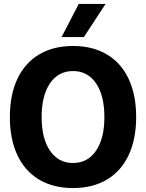

<svg xmlns="http://www.w3.org/2000/svg" viewBox="-20 -943 740 973"><path d="M30 -350Q30 -462 68 -543Q106 -624 178 -667Q250 -710 350 -710Q450 -710 522 -667Q594 -624 632 -543Q670 -462 670 -350Q670 -238 632 -157Q594 -76 522 -33Q450 10 350 10Q250 10 178 -33Q106 -76 68 -157Q30 -238 30 -350ZM509 -350Q509 -459 466.5 -521Q424 -583 350 -583Q276 -583 233.5 -521Q191 -459 191 -350Q191 -241 233.5 -179Q276 -117 350 -117Q424 -117 466.5 -179Q509 -241 509 -350ZM379 -923H515L405 -755H292Z"/></svg>

Font: Sarabun ExtraBold
Style: Regular
Weight: 800
Version: Version 1.000; ttfautohint (v1.6)